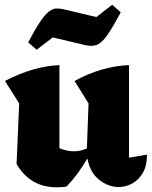

<svg xmlns="http://www.w3.org/2000/svg" viewBox="-20 -780 641 811"><path d="M50 -87 61 -343 1 -438Q120 -500 231 -505V-154Q261 -141 293 -141Q319 -141 347 -153L354 -343L295 -438Q408 -500 525 -505V-114L601 -127Q601 -81 584 -51Q567 -21 539.5 -5.5Q512 10 482 10Q438 10 399 -20.5Q360 -51 349 -111Q311 -44 261 8Q250 10 239 10.5Q228 11 218 11Q108 11 50 -87ZM135 -570 99 -601Q128 -656 148.5 -686.5Q169 -717 185 -730Q201 -743 215.5 -744Q230 -745 248 -741L387 -708L454 -760L490 -728Q455 -662 432 -630Q409 -598 389 -590.5Q369 -583 342 -589L203 -622Z"/></svg>

Font: Piazzolla ExtraBold
Style: Regular
Weight: 800
Designer: Juan Pablo del Peral
Foundry: Huerta Tipografica
Version: Version 1.330